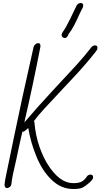

<svg xmlns="http://www.w3.org/2000/svg" viewBox="-20 -1249 669 1278"><path d="M390 -1019Q390 -1025 401 -1041Q419 -1066 447 -1123Q451 -1131 469 -1169Q477 -1184 491 -1214Q503 -1229 516 -1229Q534 -1229 534 -1212Q534 -1203 527 -1190Q523 -1185 518 -1173.5Q513 -1162 508 -1153Q489 -1110 472.5 -1078.5Q456 -1047 435 -1020Q434 -1011 426.5 -1003.5Q419 -996 413 -996Q390 -996 390 -1019ZM221 -211Q185 -298 168 -397Q147 -376 134 -372H129Q125 -351 115 -311Q112 -295 104 -261Q94 -218 89 -190Q70 -103 66 -88Q58 -49 56 -25Q55 -13 45.5 -5Q36 3 27 3Q12 3 10 -18Q13 -50 21 -85L75 -346Q121 -571 204 -938Q208 -948 216.5 -955Q225 -962 234 -962Q249 -962 249 -944V-938Q200 -685 142 -434Q226 -533 331 -646Q436 -758 489 -816.5Q542 -875 592 -939Q602 -947 612 -947Q629 -947 629 -930Q629 -921 621 -910Q551 -820 464 -728L405 -665Q314 -568 273 -523.5Q232 -479 206 -443L209 -436Q216 -348 244 -268.5Q272 -189 313 -131.5Q354 -74 398 -49Q432 -30 468 -30Q504 -30 523.5 -40Q543 -50 562 -79Q572 -87 581 -87Q600 -87 600 -69Q600 -55 575 -33Q550 -11 529 0Q511 9 467 9Q387 9 323.5 -52Q260 -113 221 -211ZM122 -408 123 -410 121 -408Z"/></svg>

Font: Bad Script
Style: Regular
Weight: 400
Italic angle: -10°
Designer: Roman Shchyukin (Gaslight Type Foundry), Cyreal (Charset Expansion)
Foundry: Gaslight
Version: Version 2.000